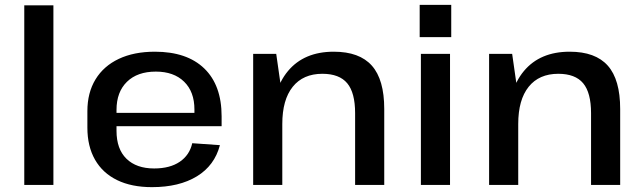

<svg xmlns="http://www.w3.org/2000/svg" viewBox="-20 -762 2647 791"><path d="M200 -740V0H80V-740Z M606 9Q522 9 462.5 -20Q403 -49 371.5 -104Q340 -159 340 -236V-304Q340 -380 373.5 -435Q407 -490 469.5 -519.5Q532 -549 618 -549Q750 -549 821.5 -480Q893 -411 893 -283V-242H437V-297H799L781 -276V-311Q781 -384 738.5 -425.5Q696 -467 622 -467Q546 -467 503 -425Q460 -383 460 -309V-223Q460 -148 501 -108Q542 -68 615 -68Q680 -68 720.5 -95.5Q761 -123 772 -172L886 -164Q864 -80 791 -35.5Q718 9 606 9Z M1443 -296Q1443 -380 1410.5 -419Q1378 -458 1308 -458Q1229 -458 1186 -404.5Q1143 -351 1143 -251L1100 -181V-241Q1100 -390 1166.5 -469.5Q1233 -549 1355 -549Q1461 -549 1512 -491.5Q1563 -434 1563 -313V0H1443ZM1023 -540H1118L1143 -365V0H1023Z M1834 -540V0H1714V-540ZM1839 -742V-609H1709V-742Z M2415 -296Q2415 -380 2382.5 -419Q2350 -458 2280 -458Q2201 -458 2158 -404.5Q2115 -351 2115 -251L2072 -181V-241Q2072 -390 2138.5 -469.5Q2205 -549 2327 -549Q2433 -549 2484 -491.5Q2535 -434 2535 -313V0H2415ZM1995 -540H2090L2115 -365V0H1995Z"/></svg>

Font: Pathway Extreme 72pt SemiBold
Style: Regular
Weight: 600
Designer: Eduardo Rodriguez Tunni
Foundry: Eduardo Rodriguez Tunni
Version: Version 1.001;gftools[0.9.26]